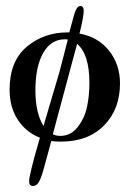

<svg xmlns="http://www.w3.org/2000/svg" viewBox="-20 -646 437 640"><path d="M248 -626Q259 -626 259 -609Q259 -590 245 -534Q307 -523 343.5 -477Q380 -431 380 -368Q380 -282 327 -228Q274 -174 183 -174Q161 -174 151 -176L127 -88Q118 -54 110 -40Q102 -26 90 -26Q77 -26 77 -42Q77 -63 113 -187Q67 -205 39.5 -246.5Q12 -288 12 -347Q12 -442 69 -490Q126 -538 205 -538H211Q226 -593 228 -600Q236 -626 248 -626ZM278 -370Q278 -465 237 -500L156 -198Q169 -193 181 -193Q216 -193 239 -222.5Q262 -252 270 -289.5Q278 -327 278 -370ZM196 -515Q150 -515 124 -469.5Q98 -424 98 -344Q98 -270 125 -226Q143 -286 179 -409L206 -514Q204 -515 196 -515Z"/></svg>

Font: Henny Penny
Style: Regular
Weight: 400
Designer: Olga Umpeleva
Foundry: Brownfox
Version: Version 1.001